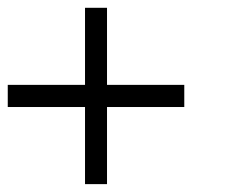

<svg xmlns="http://www.w3.org/2000/svg" viewBox="-20 -481 586 495"><path d="M455.1 -205.1H255.9V-6.3H199.2V-205.1H0V-262.2H199.2V-460.9H255.9V-262.2H455.1Z"/></svg>

Font: Anonymous Pro
Style: Regular
Weight: 400
Monospace: yes
Designer: Mark Simonson
Version: Version 1.002